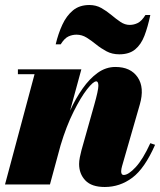

<svg xmlns="http://www.w3.org/2000/svg" viewBox="-20 -737 640 767"><path d="M285.5 -598.5Q268.5 -598.5 253 -591.2Q237.5 -584 222.5 -560H202.5Q212.5 -602.5 229 -638.2Q245.5 -674 271.5 -695.5Q297.5 -717 337 -717Q363.5 -717 384.8 -705Q406 -693 424.8 -677.2Q443.5 -661.5 461.2 -649.5Q479 -637.5 498 -637.5Q515 -637.5 530.5 -645.2Q546 -653 561 -677H580.5Q570.5 -629.5 557 -594.2Q543.5 -559 519.8 -539.5Q496 -520 456.5 -520Q428 -520 405.5 -532Q383 -544 364 -559.5Q345 -575 326 -586.8Q307 -598.5 285.5 -598.5ZM118 -440.5H51.5V-460H305L260 -295Q282 -343.5 309.8 -383Q337.5 -422.5 370.2 -446Q403 -469.5 441 -469.5Q502 -469.5 530 -428.2Q558 -387 538.5 -319.5L467.5 -73Q466.5 -69.5 465.2 -63.2Q464 -57 464 -53Q464 -38 474 -38Q493 -38 522 -69.2Q551 -100.5 580.5 -165L599.5 -158.5Q558 -64 508.5 -27Q459 10 398.5 10Q346 10 321 -16.2Q296 -42.5 296 -82Q296 -93.5 299 -109Q302 -124.5 305.5 -137L356.5 -318Q373 -376.5 373 -394.2Q373 -412 364.5 -412Q352.5 -412 327.5 -380Q302.5 -348 273.8 -290.5Q245 -233 222 -156.5L179.5 0H0Z"/></svg>

Font: Bodoni* 11pt Fatface
Style: Italic
Weight: 900
Italic angle: -13°
Version: Version 2.3